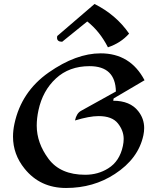

<svg xmlns="http://www.w3.org/2000/svg" viewBox="-20 -937 770 965"><path d="M312 7.8Q181.6 7.8 103.5 -89.4Q45.4 -161.1 45.4 -250.5Q45.4 -281.7 52.7 -315.4Q87.4 -476.6 224.9 -572.8Q362.3 -668.9 485.8 -668.9Q635.3 -668.9 706.5 -533.7L551.3 -442.4L548.8 -430.7Q633.8 -430.7 674.8 -378.4Q704.6 -340.8 704.6 -293.5Q704.6 -275.9 700.7 -257.3Q675.8 -139.6 557.1 -62.5Q449.7 7.8 312 7.8ZM408.2 -58.6Q472.7 -58.6 523.9 -90.8Q581.5 -126.5 597.7 -203.6Q601.6 -222.2 601.6 -238.8Q601.6 -280.3 572.5 -316.9Q543.5 -353.5 475.6 -353.5Q429.2 -353.5 356.9 -331.5Q364.7 -367.7 387.2 -379.9L562.5 -477.1Q560.1 -604.5 430.2 -604.5Q327.6 -604.5 261 -542.7Q194.3 -481 173.3 -382.8Q164.6 -342.3 164.6 -305.7Q164.6 -218.3 224.1 -138.4Q283.7 -58.6 408.2 -58.6ZM522.5 -699.2Q481.4 -779.8 418.5 -829.1L292.5 -727.1Q266.6 -727.1 266.6 -747.6Q266.6 -751.5 267.6 -755.9L455.1 -917Q563.5 -862.8 628.9 -768.1Q586.9 -720.7 522.5 -699.2Z"/></svg>

Font: Balgruf
Style: Italic
Weight: 500
Italic angle: -12°
Designer: Paul James Miller
Foundry: High-Logic / Made with FontCreator
Version: Version 1.201;March 28, 2021;FontCreator 13.0.0.2683 64-bit